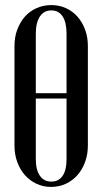

<svg xmlns="http://www.w3.org/2000/svg" viewBox="-20 -728 403 756"><path d="M37 -547Q37 -582 48 -611.5Q59 -641 78 -662.5Q97 -684 124 -696Q151 -708 182 -708Q213 -708 239.5 -696Q266 -684 285 -662.5Q304 -641 315 -611.5Q326 -582 326 -547V-155Q326 -120 315 -90Q304 -60 285 -38.5Q266 -17 239.5 -4.5Q213 8 181 8Q150 8 123.5 -4.5Q97 -17 78 -38.5Q59 -60 48 -90Q37 -120 37 -155ZM121 -361H242V-595Q242 -640 226.5 -663.5Q211 -687 182 -687Q153 -687 137 -663Q121 -639 121 -595ZM121 -101Q121 -59 137 -36Q153 -13 182 -13Q211 -13 226.5 -35.5Q242 -58 242 -101V-340H121Z"/></svg>

Font: Moniqa SemBd Narrow Heading
Style: Regular
Weight: 600
Width: 4
Designer: Rajesh Rajput
Foundry: Rajesh Rajput
Version: Version 1.000